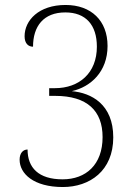

<svg xmlns="http://www.w3.org/2000/svg" viewBox="-20 -744 551 773"><path d="M233 9C341 9 436 -56 436 -191C436 -324 348 -370 269 -377C345 -394 413 -455 413 -559C413 -661 347 -724 244 -724C136 -724 79 -662 79 -598C79 -569 94 -556 113 -556C113 -638 155 -694 243 -694C325 -694 370 -644 370 -556C370 -450 299 -389 201 -389H178V-358H202C331 -358 393 -298 393 -192C393 -81 326 -22 232 -22C135 -22 91 -69 91 -142C73 -142 59 -128 59 -101C59 -45 115 9 233 9Z"/></svg>

Font: Noto Serif Bengali SemiCondensed ExtraLight
Style: Regular
Weight: 200
Width: 4
Designer: Juan Bruce, Universal Thirst, Indian Type Foundry and the Monotype Design Team.
Foundry: Monotype Imaging Inc.
Version: Version 2.003